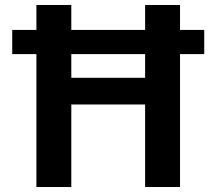

<svg xmlns="http://www.w3.org/2000/svg" viewBox="-20 -750 868 770"><path d="M29 -533V-630H126V-730H266V-630H562V-730H702V-630H799V-533H702V0H562V-331H266V0H126V-533ZM562 -533H266V-438H562Z"/></svg>

Font: Mplus 1p Bold
Style: Bold
Weight: 700
Version: Version 1.061